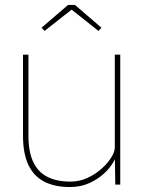

<svg xmlns="http://www.w3.org/2000/svg" viewBox="-20 -746 578 776"><path d="M263 10Q202 10 159.5 -11.5Q117 -33 95 -79Q73 -125 73 -197V-525H95V-197Q95 -132 114.5 -91Q134 -50 172 -31Q210 -12 265 -12Q301 -12 333.5 -27Q366 -42 391 -64.5Q416 -87 430 -110Q444 -133 444 -149V-525H466V0H446L444 -121L453 -123Q441 -87 413 -57Q385 -27 346.5 -8.5Q308 10 263 10ZM160 -621 148 -634 255 -726H283L390 -634L378 -621L262 -713H277Z"/></svg>

Font: Lexend Deca Thin
Style: Regular
Weight: 250
Designer: Bonnie Shaver-Troup, Thomas Jockin
Foundry: Lexend
Version: Version 1.007